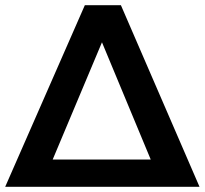

<svg xmlns="http://www.w3.org/2000/svg" viewBox="-21 -720 789 740"><path d="M445 -700 748 0H-1L306 -700ZM182 -105H560L372 -557Z"/></svg>

Font: Montserrat arm2 Medium
Style: Regular
Weight: 500
Designer: Julieta Ulanovsky
Foundry: Julieta Ulanovsky
Version: Version 6.000